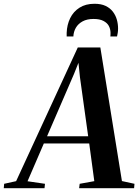

<svg xmlns="http://www.w3.org/2000/svg" viewBox="-95 -998 733 1018"><path d="M-75 0 -73 -23.5 -9.5 -37.5 317.5 -746.5H437L551.5 -38L618 -23.5L616 0H324.5L327.5 -23.5L405 -37.5L378 -237.5H137.5L51 -37L143.5 -23.5L141 0ZM154.5 -275.5H372.5L329 -588L321 -665L297 -605ZM406 -978Q441.5 -978 465.2 -966.5Q489 -955 503.5 -936Q518 -917 524.5 -894Q531 -871 531 -847Q531 -833.5 529.2 -823.2Q527.5 -813 525.5 -804.5H490Q490.5 -808 490.8 -812.2Q491 -816.5 491 -825Q490.5 -844.5 481.8 -860.8Q473 -877 453.2 -887.2Q433.5 -897.5 401 -897.5Q366.5 -897.5 343 -884.8Q319.5 -872 307.2 -850.8Q295 -829.5 294 -804.5H258.5Q258.5 -809.5 258.5 -813.8Q258.5 -818 258.5 -824Q260 -866.5 277 -901.5Q294 -936.5 326.5 -957.2Q359 -978 406 -978Z"/></svg>

Font: Merriweather 120pt SemiBold
Style: Italic
Weight: 600
Italic angle: -7.8°
Version: Version 2.101